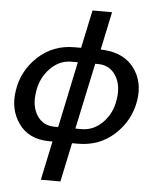

<svg xmlns="http://www.w3.org/2000/svg" viewBox="-61 -782 850 1046"><g transform="rotate(5 363.5 -258.5)"><path d="M202 213 247 0H225Q116 -2 61.5 -79Q7 -156 24 -261Q41 -370 123 -446Q205 -522 322 -522H358L402 -730H509L465 -522L483 -521Q593 -514 648.5 -440Q704 -366 687 -261Q669 -152 586.5 -76Q504 0 387 0H354L309 213ZM253 -81H271L347 -442H311Q246 -442 195.5 -390Q145 -338 134 -260Q122 -183 155 -132Q188 -81 253 -81ZM365 -81H399Q465 -81 515 -132Q565 -183 576 -260Q588 -338 554.5 -390Q521 -442 458 -442H442Z"/></g></svg>

Font: Raleway-v4020 SemiBold
Style: Italic
Weight: 600
Italic angle: -12°
Designer: Matt McInerney, Pablo Impallari, Rodrigo Fuenzalida
Foundry: Matt McInerney, Pablo Impallari, Rodrigo Fuenzalida
Version: Version 4.020;PS 004.020;hotconv 1.0.88;makeotf.lib2.5.64775